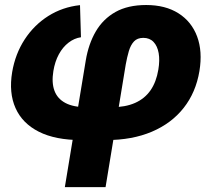

<svg xmlns="http://www.w3.org/2000/svg" viewBox="-20 -561 864 785"><path d="M245.1 204.1 330.6 -313.5Q341.8 -381.3 371.6 -432.4Q401.4 -483.4 452.1 -512Q502.9 -540.5 577.6 -540.5Q656.2 -540.5 709.7 -506.6Q763.2 -472.7 785.9 -411.9Q808.6 -351.1 795.4 -270.5Q780.8 -183.1 731 -119.9Q681.2 -56.6 600.8 -22.5Q520.5 11.7 414.1 11.7H312Q206.1 11.7 138.7 -22.5Q71.3 -56.6 43.5 -119.1Q15.6 -181.6 29.8 -266.6Q42.5 -340.8 80.8 -399.7Q119.1 -458.5 177.2 -495.4Q235.4 -532.2 307.1 -540L311 -408.7Q283.7 -404.8 260.3 -386.7Q236.8 -368.7 220.7 -339.1Q204.6 -309.6 198.2 -270.5Q190.4 -223.1 202.6 -190.2Q214.8 -157.2 247.6 -139.9Q280.3 -122.6 334.5 -122.6H436.5Q492.2 -122.6 532 -140.1Q571.8 -157.7 595.5 -191.9Q619.1 -226.1 627.4 -276.4Q633.8 -314.5 628.7 -343.8Q623.5 -373 607.7 -389.6Q591.8 -406.2 565.9 -406.2Q541.5 -406.2 527.8 -391.6Q514.2 -377 506.8 -352.1Q499.5 -327.1 494.1 -297.4L411.6 204.1Z"/></svg>

Font: Inter 24pt ExtraBold
Style: Italic
Weight: 800
Italic angle: -9.3988°
Designer: Rasmus Andersson
Foundry: rsms
Version: Version 4.001;git-66647c0bb